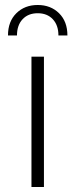

<svg xmlns="http://www.w3.org/2000/svg" viewBox="-20 -749 301 769"><path d="M106 -522H156V0H106ZM131 -729Q183 -729 216.5 -696Q250 -663 250 -607H214Q214 -648 191.5 -672Q169 -696 131 -696Q93 -696 70.5 -672Q48 -648 48 -607H12Q12 -663 45.5 -696Q79 -729 131 -729Z"/></svg>

Font: Montserrat Alternates Light
Style: Regular
Weight: 300
Designer: Julieta Ulanovsky
Foundry: Julieta Ulanovsky
Version: Version 7.200